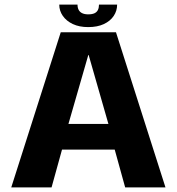

<svg xmlns="http://www.w3.org/2000/svg" viewBox="-20 -816 769 836"><path d="M29 0H204.5L250 -164.5H479.5L525 0H700.5L485 -675.5H244.5ZM278 -276.5 364.5 -576.5H366L452 -276.5ZM364 -698Q404 -698 432.2 -711.2Q460.5 -724.5 475.2 -746.8Q490 -769 490 -796H411Q411 -782.5 406.5 -773Q402 -763.5 391.8 -758.5Q381.5 -753.5 364 -753.5Q348.5 -753.5 338 -758.5Q327.5 -763.5 322.5 -773Q317.5 -782.5 317.5 -796H238Q238 -769 253.5 -746.8Q269 -724.5 297.2 -711.2Q325.5 -698 364 -698Z"/></svg>

Font: Anybody UltraCondensed Thin
Style: Bold
Weight: 700
Version: Version 1.111